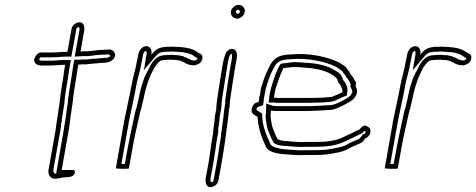

<svg xmlns="http://www.w3.org/2000/svg" viewBox="-20 -696 1969 794"><path d="M121 -448C122 -433 134 -425 152 -425H186C207 -425 227 -428 249 -428L248 -419C246 -410 244 -395 242 -379C236 -344 229 -299 226 -267C224 -253 221 -240 220 -227L216 -203L215 -195C213 -182 211 -170 210 -158L181 4C177 24 187 43 206 43C217 43 228 41 239 38C259 36 283 39 289 20C290 12 289 7 283 7H235L265 -162C266 -173 268 -185 270 -198C270 -206 272 -216 274 -227C275 -241 278 -254 280 -268C281 -280 283 -298 286 -318C289 -334 291 -351 294 -367C297 -388 300 -408 302 -419L304 -429C309 -429 314 -429 320 -430H338C365 -434 387 -434 414 -437H420C435 -439 453 -449 456 -466C457 -481 444 -494 426 -491C420 -491 414 -491 409 -490C391 -490 374 -487 355 -485C353 -485 349 -484 345 -484H329L313 -483L328 -568C331 -587 326 -604 308 -604C295 -604 278 -591 276 -577L259 -482C237 -482 219 -479 199 -479H148C134 -477 124 -463 121 -448ZM142 -451C144 -457 147 -459 147 -459H196C218 -459 235 -462 255 -462H275L296 -577C296 -579 302 -584 304 -584C306 -584 311 -583 308 -568L289 -462L327 -464H342C347 -464 351 -465 352 -465H353C373 -467 390 -470 406 -470H408H410C412 -470 416 -471 422 -471H424H425C429 -472 435 -469 436 -465C435 -463 430 -458 422 -457H417H416C391 -454 367 -454 339 -450H321H320C316 -449 312 -449 307 -449H287L282 -419C280 -408 277 -388 274 -367C271 -349 269 -333 266 -318V-317C263 -297 261 -279 260 -267C258 -253 255 -239 254 -226C252 -215 251 -206 250 -197C248 -183 245 -171 244 -161L212 23H210C206 23 199 17 201 4L230 -159V-160C231 -171 233 -182 235 -195L236 -196V-204L240 -228V-229C241 -241 244 -253 246 -267V-268V-269C248 -300 256 -344 262 -379V-380C264 -395 266 -410 268 -419L273 -448H253C229 -448 208 -445 189 -445H155C144 -445 143 -449 142 -451Z M459 0C463 1 472 2 484 2H490C504 2 513 2 513 0L527 -78C534 -120 544 -162 553 -203C557 -220 560 -236 565 -250C567 -262 571 -275 574 -289C578 -311 585 -338 592 -357C599 -380 609 -396 618 -416C625 -426 637 -444 650 -447C654 -447 658 -448 662 -448C666 -448 671 -449 676 -449H690C696 -448 701 -448 707 -448C710 -448 713 -447 715 -447C719 -446 722 -446 726 -445L729 -443C733 -442 737 -440 742 -438L750 -433C759 -429 769 -426 779 -426C787 -426 793 -427 798 -431C817 -435 825 -467 808 -474L798 -479C783 -491 764 -497 740 -500C732 -501 725 -501 717 -502C711 -502 706 -502 700 -503C692 -503 684 -503 677 -502C676 -502 674 -503 673 -503C667 -502 661 -502 656 -501C631 -498 620 -486 606 -470C609 -488 603 -505 585 -505C568 -505 555 -488 552 -471L549 -456C548 -449 546 -441 544 -433L543 -426C542 -420 540 -414 539 -408C536 -395 532 -382 529 -368C527 -359 525 -349 523 -339C515 -294 503 -245 494 -198ZM482 -18 514 -198C523 -244 535 -293 543 -339C544 -347 547 -358 549 -367C552 -381 556 -393 559 -406V-407V-408C560 -412 562 -418 563 -426L564 -432C567 -444 568 -449 569 -456L572 -471C574 -482 581 -485 582 -485C584 -485 588 -484 586 -470L575 -406L620 -459C633 -474 638 -479 655 -481H656H657C659 -481 657 -481 662 -482H674H676C680 -483 688 -483 694 -483C702 -482 707 -482 712 -482C723 -481 728 -481 735 -480C757 -477 773 -472 784 -463L785 -462L796 -456C797 -455 796 -452 795 -450L791 -449L788 -446H783C777 -446 770 -448 763 -451L754 -456L753 -457C749 -458 743 -460 740 -461L738 -464H735C728 -466 724 -466 723 -466L720 -467H719C718 -467 716 -468 711 -468C705 -468 701 -468 697 -469H696H680C672 -469 667 -468 666 -468C659 -468 654 -467 653 -467H651L648 -466C621 -460 607 -433 602 -425L601 -423L600 -421C593 -404 579 -385 572 -360C564 -339 558 -312 554 -290C551 -276 547 -264 545 -252C539 -236 537 -220 533 -204C524 -163 515 -121 507 -78L496 -18H493H487Z M935 -649C932 -633 944 -619 961 -619C975 -619 990 -632 992 -646C995 -662 983 -676 967 -676C953 -676 937 -663 935 -649ZM902 -436C894 -388 886 -340 879 -292C877 -280 876 -268 875 -257L874 -242L869 -217C868 -201 866 -182 863 -166C863 -159 861 -151 861 -144L857 -121C852 -89 848 -57 843 -26L831 39C828 58 832 78 851 78C865 78 881 65 883 51L897 -26C903 -58 907 -90 912 -121L914 -138C915 -143 916 -149 916 -154C918 -166 920 -184 922 -197C923 -209 925 -221 926 -233C927 -241 928 -250 930 -260C930 -268 931 -277 932 -286C939 -331 945 -377 953 -422L958 -448C962 -470 961 -494 939 -494C931 -494 923 -489 919 -483C918 -482 916 -481 915 -480C910 -466 905 -451 902 -436ZM955 -649C955 -651 962 -656 964 -656C969 -656 973 -651 972 -646C971 -643 967 -639 965 -639C959 -639 954 -645 955 -649ZM922 -436C924 -447 927 -460 931 -469L933 -471L936 -474C937 -474 942 -472 938 -448L933 -422C925 -376 919 -331 912 -286V-285V-284C912 -277 911 -268 910 -259C908 -248 907 -239 906 -233V-232V-231C905 -221 903 -207 902 -196C899 -181 898 -164 896 -154V-152L895 -150C895 -148 895 -143 894 -138V-137L892 -120C886 -88 883 -58 877 -26L863 51C863 53 857 58 855 58C854 58 848 56 851 39L863 -26C868 -57 873 -90 877 -121L882 -145V-147C882 -152 883 -159 883 -167C886 -184 888 -202 889 -218L894 -243L896 -259C897 -271 897 -280 899 -292C907 -341 914 -388 922 -436Z M1021 -246C1017 -226 1033 -220 1045 -213C1048 -166 1061 -130 1077 -95C1086 -67 1122 -61 1158 -58C1186 -56 1216 -53 1247 -55H1286C1314 -55 1335 -57 1360 -62C1389 -67 1408 -72 1432 -87C1447 -94 1463 -100 1477 -107C1482 -113 1487 -119 1491 -124C1499 -127 1509 -136 1511 -146C1514 -162 1508 -169 1499 -173C1487 -183 1474 -170 1467 -161C1445 -151 1423 -139 1400 -129C1368 -113 1329 -109 1286 -109H1247C1219 -107 1196 -110 1172 -112C1156 -113 1138 -114 1128 -121C1123 -129 1118 -139 1115 -148C1111 -160 1107 -167 1104 -181C1102 -196 1097 -212 1100 -231V-239C1103 -238 1107 -238 1110 -238C1115 -237 1119 -237 1122 -237H1256C1284 -238 1311 -239 1338 -241C1363 -241 1381 -252 1401 -261C1419 -272 1439 -278 1450 -298C1462 -317 1455 -330 1450 -342C1452 -345 1452 -348 1453 -352C1451 -359 1449 -363 1446 -364C1443 -373 1438 -380 1431 -388C1428 -394 1424 -400 1419 -406C1417 -410 1413 -415 1410 -419C1401 -425 1392 -432 1382 -438C1333 -461 1261 -478 1183 -471C1165 -470 1147 -469 1131 -461C1115 -453 1100 -436 1093 -418C1078 -391 1069 -363 1059 -330L1055 -304C1053 -297 1051 -290 1051 -283C1050 -280 1051 -278 1050 -275L1034 -269C1028 -264 1023 -255 1021 -246ZM1041 -246C1041 -248 1044 -251 1045 -253L1068 -261L1070 -275C1071 -280 1071 -283 1071 -283V-284V-286C1071 -291 1072 -296 1074 -301V-303L1079 -329C1089 -363 1097 -387 1110 -411L1111 -412L1112 -414C1117 -427 1127 -438 1137 -443C1148 -448 1162 -450 1181 -451C1255 -458 1324 -441 1370 -420C1378 -415 1386 -408 1394 -403C1396 -400 1399 -397 1400 -394L1401 -393L1402 -392C1407 -386 1411 -381 1412 -377L1413 -375L1415 -374C1421 -367 1424 -361 1427 -354L1429 -347H1432L1428 -340L1432 -332C1438 -318 1439 -316 1433 -307L1432 -306V-305C1427 -295 1416 -291 1394 -278C1372 -268 1360 -261 1342 -261H1341C1315 -259 1286 -258 1259 -257H1125C1122 -257 1120 -257 1117 -258H1115H1113H1109L1081 -268L1080 -230C1076 -206 1082 -187 1084 -174C1087 -156 1093 -150 1096 -139C1100 -128 1105 -118 1110 -109L1112 -106L1114 -104C1130 -93 1152 -93 1167 -92C1190 -90 1216 -87 1245 -89H1283C1327 -89 1370 -93 1406 -111C1431 -122 1452 -133 1473 -143L1479 -146L1483 -151C1484 -152 1485 -154 1486 -155L1488 -154C1492 -152 1492 -154 1491 -146C1491 -145 1487 -142 1486 -142L1480 -140L1476 -134L1466 -122C1453 -116 1441 -112 1427 -105L1425 -104L1423 -103C1403 -90 1388 -87 1359 -82C1335 -77 1316 -75 1289 -75H1249C1220 -73 1192 -76 1164 -78C1127 -81 1101 -89 1096 -104V-105V-106C1080 -140 1066 -174 1064 -218V-226L1057 -231C1042 -240 1040 -240 1041 -246ZM1093 -290 1091 -272H1113C1121 -271 1121 -271 1123 -271H1262C1289 -271 1319 -272 1344 -275C1359 -276 1367 -281 1370 -282C1382 -287 1392 -293 1401 -296L1414 -301L1416 -314C1420 -336 1409 -350 1409 -350L1408 -354L1406 -356C1405 -357 1403 -360 1399 -365V-367H1398L1397 -369V-370L1396 -374C1389 -396 1367 -403 1358 -409V-410H1357C1330 -425 1293 -433 1255 -436H1254H1246C1228 -438 1213 -439 1196 -439H1195H1193C1179 -437 1166 -436 1152 -434L1141 -432L1135 -423C1132 -418 1130 -414 1129 -411C1116 -385 1109 -357 1101 -333V-332C1098 -319 1094 -304 1093 -290ZM1113 -292C1114 -305 1117 -318 1120 -330C1129 -356 1137 -383 1149 -408C1149 -410 1150 -412 1151 -414C1164 -416 1178 -417 1193 -419C1209 -419 1223 -418 1241 -416H1249C1285 -413 1321 -405 1345 -392C1356 -385 1372 -377 1376 -365V-364C1378 -357 1380 -353 1383 -351L1389 -342C1391 -333 1398 -328 1396 -314C1386 -310 1377 -305 1366 -301C1361 -299 1353 -295 1347 -295C1320 -292 1292 -291 1265 -291H1126C1125 -291 1122 -291 1119 -292Z M1571 0C1575 1 1584 2 1596 2H1602C1616 2 1625 2 1625 0L1639 -78C1646 -120 1656 -162 1665 -203C1669 -220 1672 -236 1677 -250C1679 -262 1683 -275 1686 -289C1690 -311 1697 -338 1704 -357C1711 -380 1721 -396 1730 -416C1737 -426 1749 -444 1762 -447C1766 -447 1770 -448 1774 -448C1778 -448 1783 -449 1788 -449H1802C1808 -448 1813 -448 1819 -448C1822 -448 1825 -447 1827 -447C1831 -446 1834 -446 1838 -445L1841 -443C1845 -442 1849 -440 1854 -438L1862 -433C1871 -429 1881 -426 1891 -426C1899 -426 1905 -427 1910 -431C1929 -435 1937 -467 1920 -474L1910 -479C1895 -491 1876 -497 1852 -500C1844 -501 1837 -501 1829 -502C1823 -502 1818 -502 1812 -503C1804 -503 1796 -503 1789 -502C1788 -502 1786 -503 1785 -503C1779 -502 1773 -502 1768 -501C1743 -498 1732 -486 1718 -470C1721 -488 1715 -505 1697 -505C1680 -505 1667 -488 1664 -471L1661 -456C1660 -449 1658 -441 1656 -433L1655 -426C1654 -420 1652 -414 1651 -408C1648 -395 1644 -382 1641 -368C1639 -359 1637 -349 1635 -339C1627 -294 1615 -245 1606 -198ZM1594 -18 1626 -198C1635 -244 1647 -293 1655 -339C1656 -347 1659 -358 1661 -367C1664 -381 1668 -393 1671 -406V-407V-408C1672 -412 1674 -418 1675 -426L1676 -432C1679 -444 1680 -449 1681 -456L1684 -471C1686 -482 1693 -485 1694 -485C1696 -485 1700 -484 1698 -470L1687 -406L1732 -459C1745 -474 1750 -479 1767 -481H1768H1769C1771 -481 1769 -481 1774 -482H1786H1788C1792 -483 1800 -483 1806 -483C1814 -482 1819 -482 1824 -482C1835 -481 1840 -481 1847 -480C1869 -477 1885 -472 1896 -463L1897 -462L1908 -456C1909 -455 1908 -452 1907 -450L1903 -449L1900 -446H1895C1889 -446 1882 -448 1875 -451L1866 -456L1865 -457C1861 -458 1855 -460 1852 -461L1850 -464H1847C1840 -466 1836 -466 1835 -466L1832 -467H1831C1830 -467 1828 -468 1823 -468C1817 -468 1813 -468 1809 -469H1808H1792C1784 -469 1779 -468 1778 -468C1771 -468 1766 -467 1765 -467H1763L1760 -466C1733 -460 1719 -433 1714 -425L1713 -423L1712 -421C1705 -404 1691 -385 1684 -360C1676 -339 1670 -312 1666 -290C1663 -276 1659 -264 1657 -252C1651 -236 1649 -220 1645 -204C1636 -163 1627 -121 1619 -78L1608 -18H1605H1599Z"/></svg>

Font: Scribbler
Style: ClrIta
Weight: 400
Designer: Mew Too
Foundry: Cannot Into Space Fonts
Version: Version 1.001